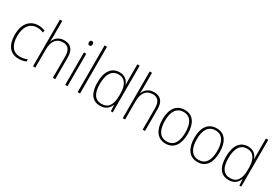

<svg xmlns="http://www.w3.org/2000/svg" viewBox="46 -1821 3878 2706"><g transform="rotate(30 1985.0 -468.0)"><path d="M269 -83C315 -83 357 -93 387 -107V-142C352 -127 312 -118 271 -118C146 -118 93 -217 93 -354C93 -506 164 -597 282 -597C314 -597 348 -591 380 -576L390 -609C359 -624 324 -632 282 -632C141 -632 54 -527 54 -353C54 -189 124 -83 269 -83Z M537 -597V-853H499V-93H537V-389C537 -531 601 -598 699 -598C777 -598 823 -552 823 -442V-93H861V-447C861 -573 804 -632 702 -632C610 -632 558 -579 537 -521H534C536 -547 537 -567 537 -597Z M1042 -818C1020 -818 1012 -802 1012 -781C1012 -760 1021 -744 1042 -744C1064 -744 1073 -759 1073 -781C1073 -802 1066 -818 1042 -818ZM1061 -622H1023V-93H1061Z M1265 -93V-853H1226V-93Z M1596 -83C1687 -83 1737 -136 1759 -195H1761L1766 -93H1797V-853H1759V-623C1759 -591 1759 -557 1761 -522H1758C1738 -582 1686 -632 1601 -632C1473 -632 1399 -533 1399 -350C1399 -176 1466 -83 1596 -83ZM1600 -117C1489 -117 1439 -198 1439 -350C1439 -513 1497 -598 1604 -598C1708 -598 1759 -516 1759 -374V-341C1759 -200 1711 -117 1600 -117Z M1998 -597V-853H1960V-93H1998V-389C1998 -531 2062 -598 2160 -598C2238 -598 2284 -552 2284 -442V-93H2322V-447C2322 -573 2265 -632 2163 -632C2071 -632 2019 -579 1998 -521H1995C1997 -547 1998 -567 1998 -597Z M2865 -358C2865 -521 2803 -632 2662 -632C2528 -632 2453 -531 2453 -359C2453 -190 2525 -83 2659 -83C2797 -83 2865 -190 2865 -358ZM2493 -359C2493 -510 2549 -598 2662 -598C2780 -598 2826 -499 2826 -358C2826 -208 2774 -118 2659 -118C2546 -118 2493 -210 2493 -359Z M3384 -358C3384 -521 3322 -632 3181 -632C3047 -632 2972 -531 2972 -359C2972 -190 3044 -83 3178 -83C3316 -83 3384 -190 3384 -358ZM3012 -359C3012 -510 3068 -598 3181 -598C3299 -598 3345 -499 3345 -358C3345 -208 3293 -118 3178 -118C3065 -118 3012 -210 3012 -359Z M3688 -83C3779 -83 3829 -136 3851 -195H3853L3858 -93H3889V-853H3851V-623C3851 -591 3851 -557 3853 -522H3850C3830 -582 3778 -632 3693 -632C3565 -632 3491 -533 3491 -350C3491 -176 3558 -83 3688 -83ZM3692 -117C3581 -117 3531 -198 3531 -350C3531 -513 3589 -598 3696 -598C3800 -598 3851 -516 3851 -374V-341C3851 -200 3803 -117 3692 -117Z"/></g></svg>

Font: Noto Sans Kannada UI SemiCondensed ExtraLight
Style: Regular
Weight: 200
Width: 4
Designer: Jelle Bosma - Monotype Design Team
Foundry: Monotype Imaging Inc.
Version: Version 2.005